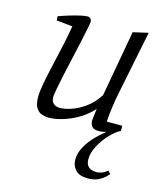

<svg xmlns="http://www.w3.org/2000/svg" viewBox="-111 -586 777 906"><g transform="rotate(15 278.0 -133.0)"><path d="M403 236Q360 236 341.5 215Q323 194 323 166Q323 137 337 108.5Q351 80 375.5 53Q400 26 432 1Q422 4 413 5.5Q404 7 396 7Q371 7 361.5 -4Q352 -15 352 -33Q352 -37 353.5 -50Q355 -63 357 -76Q359 -89 359 -92Q331 -60 294 -38Q257 -16 219 -4.5Q181 7 150 7Q135 7 118 2Q101 -3 89 -21Q77 -39 77 -76Q77 -101 85.5 -146Q94 -191 106.5 -244.5Q119 -298 130 -349.5Q141 -401 147 -438L69 -446L67 -466Q94 -476 121 -484Q148 -492 170 -497Q192 -502 204 -502Q213 -502 219 -496.5Q225 -491 225 -481Q225 -476 219.5 -448Q214 -420 205 -378.5Q196 -337 185.5 -291.5Q175 -246 166 -204Q157 -162 151.5 -132Q146 -102 146 -94Q146 -72 158 -61.5Q170 -51 189 -51Q212 -51 244 -61.5Q276 -72 310 -96Q344 -120 371 -162L429 -485L503 -502L442 -201Q432 -155 426.5 -111Q421 -67 420 -46H496V-21Q472 -9 445.5 19Q419 47 400.5 81.5Q382 116 382 148Q382 173 396 185Q410 197 435 197Q446 197 460 192Q474 187 487 175L500 189Q498 192 486.5 203.5Q475 215 454.5 225.5Q434 236 403 236Z"/></g></svg>

Font: Manuale Light
Style: Italic
Weight: 300
Italic angle: -11°
Version: Version 1.002